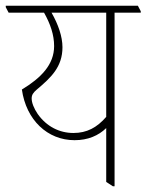

<svg xmlns="http://www.w3.org/2000/svg" viewBox="-39 -642 509 667"><path d="M220 -155C267 -155 303 -171 330 -197V-10L353 5H359V-598H450V-603L440 -622H-19V-617L-9 -598H114C136 -559 149 -521 149 -482C149 -417 103 -371 37 -331C52 -225 126 -155 220 -155ZM92 -246C79 -265 71 -285 71 -300C71 -312 76 -320 89 -331C139 -373 178 -410 178 -478C178 -515 163 -558 140 -598H330V-236C298 -199 263 -180 216 -180C168 -180 123 -202 92 -246Z"/></svg>

Font: Noto Serif Devanagari ExtraCondensed Thin
Style: Regular
Weight: 100
Width: 2
Designer: Universal Thirst, Indian Type Foundry and the Monotype Design Team
Foundry: Monotype Imaging Inc.
Version: Version 2.004